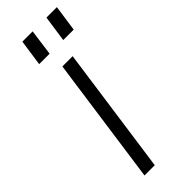

<svg xmlns="http://www.w3.org/2000/svg" viewBox="-243 -745 767 767"><g transform="rotate(-45 140.5 -361.5)"><path d="M187 -540 111 0H53L129 -540ZM144 -723 129 -612H70L86 -723ZM281 -723 265 -612H206L222 -723Z"/></g></svg>

Font: Pathway Extreme 8pt Thin 12pt
Style: Italic
Weight: 100
Italic angle: -8°
Version: Version 1.001;gftools[0.9.26]